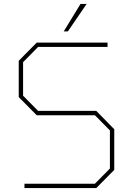

<svg xmlns="http://www.w3.org/2000/svg" viewBox="-20 -953 674 973"><path d="M303 -794 388 -933H419L324 -794ZM104 0V-22H461L537 -99V-292L461 -369H166L75 -461V-645L166 -737H525V-715H173L97 -638V-468L173 -391H468L559 -298V-92L468 0Z"/></svg>

Font: Tomorrow Thin
Style: Regular
Weight: 250
Designer: Tony de Marco, Monica Rizzolli
Foundry: Just in Type
Version: Version 2.002